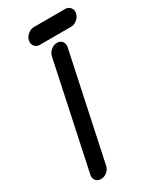

<svg xmlns="http://www.w3.org/2000/svg" viewBox="-214 -924 825 992"><g transform="rotate(-30 198.0 -428.0)"><path d="M151 -760Q132 -760 121 -774Q110 -788 114 -808Q118 -827 135 -841Q152 -855 171 -855H358Q377 -855 388 -841Q399 -827 395 -808Q391 -788 374 -774Q357 -760 338 -760ZM176 -678Q180 -697 197 -711Q214 -725 233 -725Q253 -725 263.5 -711Q274 -697 270 -678L136 -48Q132 -28 115.5 -14.5Q99 -1 79 -1Q60 -1 49 -14.5Q38 -28 42 -48Z"/></g></svg>

Font: VDS
Style: Italic
Weight: 400
Designer: artmaker
Foundry: artmaker
Version: Version 1.000 2009 initial release